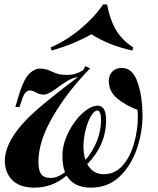

<svg xmlns="http://www.w3.org/2000/svg" viewBox="-20 -840 720 874"><path d="M359.9 -174.8Q359.9 -138.7 369.1 -111.8Q402.3 -150.4 420.9 -197.3Q439.5 -244.1 439.9 -290.5Q439.9 -336.9 422.9 -336.9Q409.2 -336.9 394.5 -312.5Q379.9 -288.1 370.1 -250Q360.4 -210.9 359.9 -174.8ZM462.9 -293Q462.9 -180.2 377.4 -92.8Q402.3 -46.9 452.6 -46.9Q502.9 -46.9 538.1 -86.4Q573.2 -126 589.8 -186.5Q607.4 -247.1 607.4 -307.6Q607.4 -324.7 606 -339.8Q549.8 -361.3 512.7 -392.6Q475.6 -423.8 475.1 -473.1Q475.6 -497.6 491.2 -514.2Q506.8 -530.8 534.2 -530.8Q580.1 -530.3 601.6 -477.5Q623 -424.8 627 -356.9Q628.9 -331.5 628.9 -317.9Q628.9 -237.3 602.5 -161.1Q576.2 -85 523.4 -35.2Q470.7 14.2 393.6 14.2Q315.9 14.2 283.2 -41Q220.2 14.2 134.8 14.2Q48.8 13.7 16.6 -45.9Q2 -73.2 2 -107.9Q2 -214.8 156.2 -347.7Q224.6 -406.2 335 -489.3Q310.5 -485.4 290 -473.6Q269.5 -461.9 233.9 -435.5Q198.2 -409.2 179.7 -409.2Q161.1 -409.2 144 -418.9Q127 -428.7 115.2 -428.2Q103.5 -427.7 94.7 -417Q85.9 -406.2 78.1 -379.9L68.8 -353H49.8L71.8 -425.8Q90.8 -482.9 114.3 -505.4Q137.7 -527.8 161.1 -527.8Q184.6 -527.8 206.1 -518.6Q227.5 -508.8 242.2 -503.9Q257.3 -499 290 -499Q322.8 -499 357.9 -520L369.1 -539.1L390.1 -528.8Q286.6 -422.9 220.7 -309.6Q154.8 -196.3 154.8 -104Q154.8 -65.4 167 -47.9Q178.7 -30.3 210 -29.8Q241.2 -29.8 275.9 -56.2Q264.2 -84.5 264.2 -132.8Q264.2 -181.2 290.5 -235.8Q317.4 -290.5 355.5 -324.7Q393.6 -358.9 424.8 -358.9Q462.9 -358.9 462.9 -293ZM582.5 -609.9Q473.6 -633.8 396.5 -684.1Q313 -637.7 215.3 -609.9L210.4 -624Q282.2 -655.3 345.7 -708Q409.2 -760.7 449.2 -819.8H467.3Q481 -749 508.3 -703.1Q535.6 -657.2 586.4 -624Z"/></svg>

Font: PlayfairDisplay-BoldItalic
Style: Bold Italic
Weight: 700
Italic angle: -14.9847°
Designer: Claus Eggers Sørensen
Foundry: Claus Eggers Sørensen
Version: Version 1.002;PS 001.002;hotconv 1.0.70;makeotf.lib2.5.58329